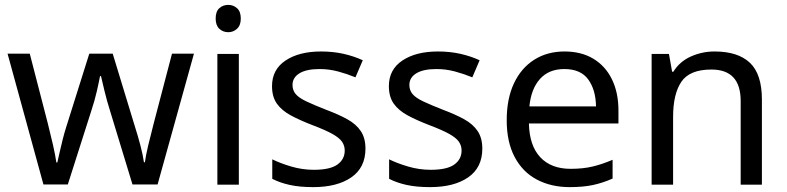

<svg xmlns="http://www.w3.org/2000/svg" viewBox="-20 -757 3224 787"><path d="M523 -1 431 -303Q418 -344 408.5 -383.5Q399 -423 394 -445H390Q386 -423 377 -383.5Q368 -344 354 -302L258 -1H158L11 -537H102L176 -251Q187 -208 197 -164Q207 -120 211 -91H215Q219 -108 224.5 -133Q230 -158 237 -185.5Q244 -213 251 -235L346 -537H442L534 -235Q545 -201 555.5 -161Q566 -121 570 -92H574Q577 -117 587.5 -161Q598 -205 610 -251L685 -537H775L626 -1Z M916 -737Q936 -737 951.5 -723.5Q967 -710 967 -681Q967 -653 951.5 -639Q936 -625 916 -625Q894 -625 879 -639Q864 -653 864 -681Q864 -710 879 -723.5Q894 -737 916 -737ZM959 -536V0H871V-536Z M1478 -148Q1478 -70 1420 -30Q1362 10 1264 10Q1208 10 1167.5 1Q1127 -8 1096 -24V-104Q1128 -88 1173.5 -74.5Q1219 -61 1266 -61Q1333 -61 1363 -82.5Q1393 -104 1393 -140Q1393 -160 1382 -176Q1371 -192 1342.5 -208Q1314 -224 1261 -244Q1209 -264 1172 -284Q1135 -304 1115 -332Q1095 -360 1095 -404Q1095 -472 1150.5 -509Q1206 -546 1296 -546Q1345 -546 1387.5 -536.5Q1430 -527 1467 -510L1437 -440Q1403 -454 1366 -464Q1329 -474 1290 -474Q1236 -474 1207.5 -456.5Q1179 -439 1179 -409Q1179 -387 1192 -371.5Q1205 -356 1235.5 -341.5Q1266 -327 1317 -307Q1368 -288 1404 -268Q1440 -248 1459 -219.5Q1478 -191 1478 -148Z M1957 -148Q1957 -70 1899 -30Q1841 10 1743 10Q1687 10 1646.5 1Q1606 -8 1575 -24V-104Q1607 -88 1652.5 -74.5Q1698 -61 1745 -61Q1812 -61 1842 -82.5Q1872 -104 1872 -140Q1872 -160 1861 -176Q1850 -192 1821.5 -208Q1793 -224 1740 -244Q1688 -264 1651 -284Q1614 -304 1594 -332Q1574 -360 1574 -404Q1574 -472 1629.5 -509Q1685 -546 1775 -546Q1824 -546 1866.5 -536.5Q1909 -527 1946 -510L1916 -440Q1882 -454 1845 -464Q1808 -474 1769 -474Q1715 -474 1686.5 -456.5Q1658 -439 1658 -409Q1658 -387 1671 -371.5Q1684 -356 1714.5 -341.5Q1745 -327 1796 -307Q1847 -288 1883 -268Q1919 -248 1938 -219.5Q1957 -191 1957 -148Z M2294 -546Q2363 -546 2412.5 -516Q2462 -486 2488.5 -431.5Q2515 -377 2515 -304V-251H2148Q2150 -160 2194.5 -112.5Q2239 -65 2319 -65Q2370 -65 2409.5 -74.5Q2449 -84 2491 -102V-25Q2450 -7 2410 1.5Q2370 10 2315 10Q2239 10 2180.5 -21Q2122 -52 2089.5 -113.5Q2057 -175 2057 -264Q2057 -352 2086.5 -415Q2116 -478 2169.5 -512Q2223 -546 2294 -546ZM2293 -474Q2230 -474 2193.5 -433.5Q2157 -393 2150 -321H2423Q2422 -389 2391 -431.5Q2360 -474 2293 -474Z M2909 -546Q3005 -546 3054 -499.5Q3103 -453 3103 -349V0H3016V-343Q3016 -472 2896 -472Q2807 -472 2773 -422Q2739 -372 2739 -278V0H2651V-536H2722L2735 -463H2740Q2766 -505 2812 -525.5Q2858 -546 2909 -546Z"/></svg>

Font: Noto IKEA Simplified Chinese
Style: Regular
Weight: 400
Designer: Monotype Design Team
Foundry: Monotype Imaging Inc.
Version: Version 1.100